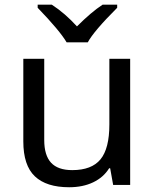

<svg xmlns="http://www.w3.org/2000/svg" viewBox="-20 -786 658 816"><path d="M168 -536.1V-190.9Q168 -126 197 -94.5Q226.1 -63 287.1 -63Q369.6 -63 407.2 -108.9Q444.8 -154.8 444.8 -256.8V-536.1H533.2V0H460.9L448.2 -70.8H443.8Q419.9 -32.2 376 -11.2Q332 9.8 273.9 9.8Q177.2 9.8 128.2 -36.6Q79.1 -83 79.1 -185.1V-536.1ZM140.1 -766.1H200.2Q255.9 -730 307.1 -673.8Q368.7 -735.4 416 -766.1H478V-752.9Q377.9 -652.8 353 -606H263.2Q233.9 -655.8 140.1 -752.9Z"/></svg>

Font: NotoSans
Style: Regular
Weight: 400
Designer: Monotype Design team
Foundry: Monotype Imaging Inc.
Version: Version 1.04; ttfautohint (v1.4.1)